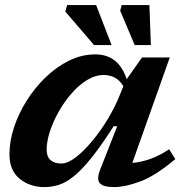

<svg xmlns="http://www.w3.org/2000/svg" viewBox="-20 -750 745 782"><path d="M388.5 -60.5 457.5 -236H443Q392.5 -157 353 -107.8Q313.5 -58.5 281.2 -32.5Q249 -6.5 219.8 2.8Q190.5 12 160.5 12Q102.5 12 60.5 -21.5Q18.5 -55 18.5 -122.5Q18.5 -174.5 37 -231Q55.5 -287.5 88.8 -340.2Q122 -393 166.2 -435.5Q210.5 -478 261.8 -503.2Q313 -528.5 368 -528.5Q463 -528.5 496 -427.5L558.5 -516H671.5L519 -86.5Q554.5 -89.5 591 -102.2Q627.5 -115 669 -142L694 -102Q612.5 -33.5 550.8 -10.8Q489 12 445 12Q400 12 386.2 -4.2Q372.5 -20.5 388.5 -60.5ZM170 -141Q170 -112 185.8 -98Q201.5 -84 229.5 -84Q255.5 -84 288.5 -109.2Q321.5 -134.5 355.8 -175.8Q390 -217 419.8 -266.5Q449.5 -316 468.5 -364.5L482.5 -399Q466 -425 446 -434.8Q426 -444.5 402.5 -444.5Q368 -444.5 334.2 -423.8Q300.5 -403 271 -369Q241.5 -335 218.8 -294.5Q196 -254 183 -213.8Q170 -173.5 170 -141ZM434.5 -566.5H363L246 -703L253.5 -729.5H371.5ZM594.5 -566.5H528.5L469.5 -706.5L475.5 -729.5H588.5Z"/></svg>

Font: Newsreader Caption SemiBold
Style: Italic
Weight: 600
Italic angle: -17°
Designer: Hugues Gentile
Foundry: Production Type
Version: Version 1.001